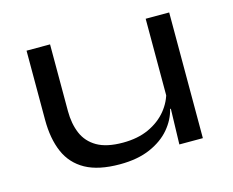

<svg xmlns="http://www.w3.org/2000/svg" viewBox="-76 -585 856 706"><g transform="rotate(-15 352.0 -232.0)"><path d="M165.5 -478.5V-224.5Q165.5 -176.5 181.2 -139.2Q197 -102 233.2 -81Q269.5 -60 331.5 -60Q388 -60 430 -79.2Q472 -98.5 498.5 -130.8Q525 -163 534 -203L548 -135H530.5Q521 -95.5 492.5 -61.8Q464 -28 416 -7Q368 14 300 14Q219 14 169.8 -13.2Q120.5 -40.5 98.2 -92Q76 -143.5 76 -215V-478.5ZM619 -478.5V0H529.5L533.5 -144L529.5 -154.5V-478.5Z"/></g></svg>

Font: Anek Latin Expanded
Style: Regular
Weight: 400
Width: 7
Designer: Yesha Goshar
Foundry: Ek Type
Version: Version 1.003